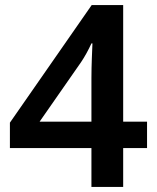

<svg xmlns="http://www.w3.org/2000/svg" viewBox="-20 -736 617 756"><path d="M559 -153V-257H465V-716H341L19 -253V-153H340V0H465V-153ZM340 -428V-257H136L299 -491C314 -513 328 -539 340 -565H344C343 -537 340 -482 340 -428Z"/></svg>

Font: Noto Sans Lao SemiBold
Style: Regular
Weight: 600
Designer: Monotype Design Team
Foundry: Monotype Imaging Inc.
Version: Version 2.003